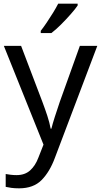

<svg xmlns="http://www.w3.org/2000/svg" viewBox="-20 -786 550 1046"><path d="M1 -536H95L211 -231Q226 -191 238 -154.5Q250 -118 256 -85H260Q266 -110 279 -150.5Q292 -191 306 -232L415 -536H510L279 74Q251 150 206.5 195Q162 240 84 240Q60 240 42 237.5Q24 235 11 232V162Q22 164 37.5 166Q53 168 70 168Q116 168 144.5 142Q173 116 189 73L217 2ZM403 -756Q391 -738 366 -709.5Q341 -681 312.5 -652.5Q284 -624 260 -606H202V-618Q217 -637 234.5 -663Q252 -689 269 -716.5Q286 -744 297 -766H403Z"/></svg>

Font: Noto Sans Tamil Supplement
Style: Regular
Weight: 400
Designer: Ek Type
Foundry: Ek Type
Version: Version 2.001; ttfautohint (v1.8.4.7-5d5b)